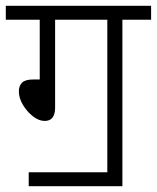

<svg xmlns="http://www.w3.org/2000/svg" viewBox="-20 -642 541 662"><path d="M79 -48H350V-574H170V-271Q170 -225 134 -225Q114 -225 93.5 -241Q73 -257 59 -280.5Q45 -304 45 -327Q45 -346 56 -357Q67 -368 95 -368H117V-574H0V-622H501V-574H402V0H79Z"/></svg>

Font: Noto Sans SemiCondensed Light
Style: Italic
Weight: 300
Width: 4
Italic angle: -12°
Designer: Monotype Design Team
Foundry: Monotype Imaging Inc.
Version: Version 2.013; ttfautohint (v1.8.4.7-5d5b)